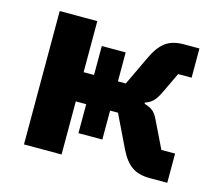

<svg xmlns="http://www.w3.org/2000/svg" viewBox="-81 -627 833 730"><g transform="rotate(15 335.5 -262.5)"><path d="M69 -525H217V-324H258V-438H352V-324H383L438 -440Q459 -485 486 -505Q513 -525 558 -525H619V-410H566L526 -326Q513 -300 501 -289Q489 -278 472 -273V-268Q490 -263 503 -254Q516 -245 527 -222L579 -115H633V0H564Q520 0 493 -19Q466 -38 446 -79L383 -209H352V-95H258V-209H217V0H69Z"/></g></svg>

Font: Aneliza ExtraBold
Style: Regular
Weight: 800
Designer: Mike Abbink, Paul van der Laan, Pieter van Rosmalen
Foundry: Bold Monday
Version: Version 3.001;September 8, 2019;FontCreator 11.5.0.2425 64-b